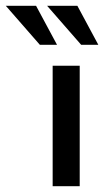

<svg xmlns="http://www.w3.org/2000/svg" viewBox="-100 -640 375 660"><path d="M174 -414V0H81V-414ZM24 -620 96 -486H37L-80 -620ZM166 -620 238 -486H179L62 -620Z"/></svg>

Font: Josefin Sans
Style: Regular
Weight: 400
Designer: Santiago Orozco
Foundry: Typemade
Version: Version 2.000